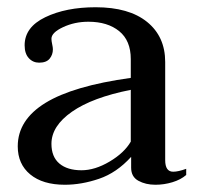

<svg xmlns="http://www.w3.org/2000/svg" viewBox="-20 -500 546 530"><path d="M29 -96Q29 -169 105.5 -216Q182 -263 341 -285V-337Q341 -388 309 -414Q277 -440 224 -440Q186 -440 154 -425Q122 -410 122 -393Q122 -387 124 -378Q126 -369 126 -364Q126 -349 117 -338Q108 -327 88 -327Q71 -327 59.5 -339.5Q48 -352 48 -375Q48 -425 105 -452.5Q162 -480 244 -480Q336 -480 386 -439.5Q436 -399 436 -329V-58Q436 -26 458 -26Q472 -26 494 -34V-17Q479 -4 456 3Q433 10 409 10Q382 10 362 -1Q342 -12 342 -37V-67Q302 -23 253.5 -6.5Q205 10 159 10Q98 10 63.5 -18.5Q29 -47 29 -96ZM341 -109V-252Q235 -231 178.5 -191.5Q122 -152 122 -103Q122 -67 144 -48.5Q166 -30 205 -30Q242 -30 282.5 -54Q323 -78 341 -109Z"/></svg>

Font: TavirajRegular
Style: Regular
Weight: 400
Designer: Katatrad Team
Foundry: CadsonDemak
Version: Version 1.000